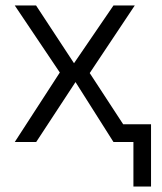

<svg xmlns="http://www.w3.org/2000/svg" viewBox="-20 -520 592 703"><path d="M34 -500H112L251 -288.5L395.5 -500H473.5L308.5 -252.5L431 -65H533V163H468.5V0H395.5L256.5 -219.5L112.5 0H34L199 -254.5Z"/></svg>

Font: Overused Grotesk Book
Style: Regular
Weight: 375
Version: Version 0.004